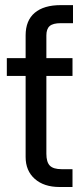

<svg xmlns="http://www.w3.org/2000/svg" viewBox="-20 -748 336 768"><path d="M270 -515.6V-444.3H165.5V-132.8Q165.5 -99.6 179.4 -85.4Q193.4 -71.3 226.1 -71.3H270V0H218.3Q155.8 0 119.1 -32.5Q82.5 -64.9 82.5 -120.1V-444.3H7.3V-515.6H82.5V-606.4Q82.5 -666 118.9 -696.8Q155.3 -727.5 223.1 -727.5H272V-655.3H223.1Q191.9 -655.3 178.7 -643.8Q165.5 -632.3 165.5 -606.4V-515.6Z"/></svg>

Font: Inter Display
Style: Regular
Weight: 400
Designer: Rasmus Andersson
Foundry: rsms
Version: Version 4.001;git-9221beed3